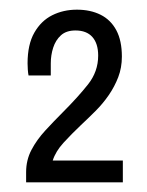

<svg xmlns="http://www.w3.org/2000/svg" viewBox="-20 -817 304 397"><path d="M34 -440V-461Q34 -486 45 -507Q56 -528 74 -547.5Q92 -567 110 -585Q141 -616 162 -642.5Q183 -669 183 -702Q183 -727 171 -740.5Q159 -754 136 -754Q117 -754 106 -744Q95 -734 90 -718.5Q85 -703 85 -686V-661H39Q38 -666 37.5 -673Q37 -680 37 -686Q37 -725 51 -749.5Q65 -774 88 -785.5Q111 -797 139 -797Q167 -797 188 -786.5Q209 -776 220.5 -754.5Q232 -733 232 -700Q232 -677 224.5 -657.5Q217 -638 205 -620.5Q193 -603 177.5 -587.5Q162 -572 147 -558Q128 -540 111.5 -522Q95 -504 89 -485H234V-440Z"/></svg>

Font: Archivo Condensed Light
Style: Regular
Weight: 300
Width: 3
Designer: Hector Gatti
Foundry: Omnibus-Type
Version: Version 2.001